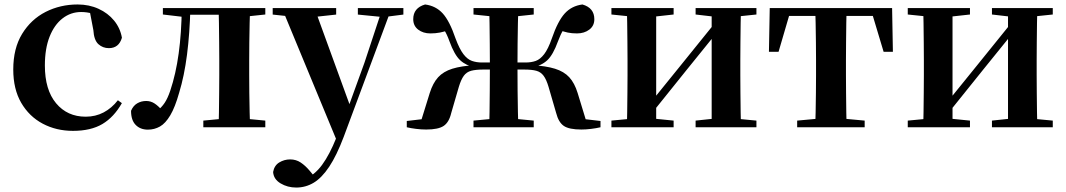

<svg xmlns="http://www.w3.org/2000/svg" viewBox="-20 -572 4790 863"><path d="M308.1 16.2Q233.1 16.2 172.2 -16Q111.3 -48.3 75.4 -109.8Q39.6 -171.4 39.6 -259.7Q39.6 -354.7 79.5 -419.9Q119.4 -485 185.1 -518.5Q250.9 -551.9 329 -551.9Q380.5 -551.9 422.8 -532.5Q465.2 -513.2 492.8 -479.5Q520.4 -445.8 528 -402.4Q514.4 -355.6 469.4 -355.6Q441.9 -355.6 422.1 -373.6Q402.4 -391.6 399.6 -436.8L381.8 -530.1L449.7 -486.3Q420.8 -503.2 396.1 -510.6Q371.4 -518 344.6 -518Q298.2 -518 261.2 -489.4Q224.1 -460.7 202.9 -407.1Q181.7 -353.5 181.7 -277.6Q181.7 -168.4 232 -108Q282.4 -47.5 365.2 -47.5Q409.5 -47.5 445.8 -66.7Q482.2 -85.9 509.9 -121.4L527.8 -108.4Q492.1 -45.4 440.3 -14.6Q388.5 16.2 308.1 16.2Z M644.8 10.7Q610.5 10.7 589.8 -10.6Q569 -31.9 569 -74Q578.6 -96.8 596.6 -107.4Q614.7 -118.1 637.2 -118.1Q657.9 -118.1 675.2 -106.6Q692.5 -95.1 711.3 -73V-60.3H686.4V-73.7Q706.4 -89.2 720 -109.6Q733.6 -129.9 745.2 -164.2Q770.5 -239.5 783.1 -331.7Q795.8 -423.8 797 -535.7H835.7Q832.9 -422.3 820.6 -326.4Q808.3 -230.5 785.1 -154.6Q766.9 -90 745.4 -53.8Q723.9 -17.5 699 -3.4Q674 10.7 644.8 10.7ZM712.1 -506.8V-535.7H815.9V-495.5H808.1ZM817.1 -505.7V-535.7H1006.2V-505.7ZM893.9 0V-29.9L1002.2 -40.2H1065.3L1172.5 -29.9V0ZM962.6 0Q963.6 -25.5 964.1 -67.4Q964.6 -109.4 965.1 -154.7Q965.6 -200 965.6 -234.8V-301.2Q965.6 -335.7 965.1 -381Q964.6 -426.4 964.1 -468.7Q963.6 -511 962.6 -535.7H1104.1Q1103.1 -511 1102.1 -468.7Q1101.1 -426.4 1100.6 -381Q1100.1 -335.7 1100.1 -301.2V-234.8Q1100.1 -200 1100.6 -154.7Q1101.1 -109.4 1102.1 -67.4Q1103.1 -25.5 1104.1 0ZM1032.8 -495.5V-535.7H1172.5V-506.8L1065.3 -495.5Z M1311.5 271Q1272.5 271 1241.2 252.3Q1209.8 233.6 1207.6 201.1Q1212.8 171.7 1235.3 158.1Q1257.8 144.5 1284.1 144.5Q1310.6 144.5 1331.5 158.4Q1352.4 172.4 1370.6 194L1400.7 229.9L1365.6 252.4L1346.4 235.4Q1394.2 214.9 1427.7 169.1Q1461.3 123.3 1492 46.7L1522.1 -25.6L1531 -49.7L1618.1 -289.9L1699.4 -535.7H1740.3L1525 42.9Q1493.1 127.2 1459.7 177.4Q1426.2 227.6 1390 249.3Q1353.7 271 1311.5 271ZM1498.7 72.2 1247.1 -535.7H1393.5L1553.1 -97.3L1559.1 -86.2ZM1205.7 -506.5V-535.7H1491V-506.5L1392.7 -495.8H1306.6ZM1588.5 -506.5V-535.7H1793.1V-506.5L1711.4 -496.1H1693.8Z M1808.4 0V-28.2L1960 -46L1867.5 -11.8L1911.6 -153.9Q1925.7 -198.8 1949.3 -224.7Q1972.9 -250.5 2013.1 -263.1Q2053.4 -275.7 2117.9 -279.4L2115.4 -269.4Q2075.2 -276.7 2048.8 -300.9Q2022.4 -325.1 2000.1 -386.8Q1988.7 -418.5 1976.6 -437.1Q1964.5 -455.6 1943.3 -479.7L1996.6 -436.9Q1976.9 -429.3 1957 -425.6Q1937.2 -421.8 1914.4 -421.8Q1881.9 -421.8 1859.6 -438.9Q1837.4 -456 1837.4 -485.9Q1837.4 -536.4 1890.7 -551.9Q1939.2 -545.7 1970.2 -511.4Q2001.1 -477.1 2027.5 -399.3Q2045.1 -352 2062.9 -328.7Q2080.7 -305.4 2101.3 -298.2Q2121.9 -291.1 2146 -291.1H2244V-259.4H2152.1Q2118.7 -259.4 2097.9 -253.9Q2077.2 -248.4 2064.8 -231.5Q2052.4 -214.7 2042.3 -181.4L2008.2 -64.1Q1998.4 -22.2 1974.1 -6Q1949.8 10.2 1895.7 10.2Q1873.7 10.2 1850.5 7.3Q1827.4 4.5 1808.4 0ZM2679.1 0Q2660.2 4.5 2637 7.3Q2613.8 10.2 2593.3 10.2Q2538.1 10.2 2514.3 -6Q2490.5 -22.2 2479.8 -64.1L2445.7 -181.4Q2435.9 -214.7 2423.3 -231.5Q2410.8 -248.4 2390.5 -253.9Q2370.3 -259.4 2336.1 -259.4H2244V-291.1H2342.2Q2368 -291.1 2388.1 -298.2Q2408.2 -305.4 2426.1 -328.7Q2443.9 -352 2460.4 -399.3Q2487.2 -477.1 2518.3 -511.4Q2549.5 -545.7 2598 -551.9Q2651.4 -536.4 2651.4 -485.6Q2651.4 -455.7 2628.7 -438.8Q2606.1 -421.8 2573.5 -421.8Q2550.1 -421.8 2532.2 -425.6Q2514.2 -429.3 2494.9 -436.9L2544.7 -479.7Q2523.5 -455.6 2511.7 -437.1Q2500 -418.5 2488.2 -386.8Q2465.9 -325.1 2439.6 -300.9Q2413.3 -276.7 2372.6 -269.4L2369.3 -279.4Q2433.9 -275.7 2474.5 -263.1Q2515.1 -250.5 2538.8 -224.7Q2562.6 -198.8 2576.4 -153.9L2619.8 -11.8L2527.5 -46L2679.1 -28.2ZM2178.2 0Q2179.9 -25.5 2180.4 -68.8Q2180.9 -112.1 2181.4 -163.8Q2181.9 -215.5 2181.9 -265.4V-283.9Q2181.9 -327.5 2181.4 -376.1Q2180.9 -424.6 2180.4 -467.8Q2179.9 -511 2178.2 -535.7H2309.8Q2308.8 -511 2307.9 -467.8Q2307 -424.6 2306.5 -376.1Q2306 -327.5 2306 -283.9V-265.4Q2306 -215.5 2306.5 -163.8Q2307 -112.1 2307.9 -68.8Q2308.8 -25.5 2309.8 0ZM2108.3 0V-29.9L2217.5 -40.2H2272.5L2379 -29.9V0ZM2108.3 -506.8V-535.7H2379V-506.8L2272.5 -495.5H2217.5Z M2728.2 0V-29.9L2837 -40.2H2905.4L3007.8 -29.9V0ZM3106.6 0V-29.9L3203.5 -40.2H3271.3L3380 -29.9V0ZM2796.9 0Q2798.6 -25.5 2799.1 -67.4Q2799.6 -109.4 2800.1 -154.7Q2800.6 -200 2800.6 -234.8V-301.2Q2800.6 -335.7 2800.1 -381Q2799.6 -426.4 2799.1 -468.7Q2798.6 -511 2796.9 -535.7H2929.4V0ZM2900.7 -51.6 2852.4 -77.8H2877.4L3036.6 -274.4L3207 -485.4L3254.7 -460.9H3230.5L3066.2 -257.7ZM3178.8 0V-535.7H3310.6Q3309.6 -511 3309.1 -468.7Q3308.6 -426.4 3308.1 -381Q3307.6 -335.7 3307.6 -301.2V-234.8Q3307.6 -200 3308.1 -154.7Q3308.6 -109.4 3309.1 -67.4Q3309.6 -25.5 3310.6 0ZM2728.2 -506.8V-535.7H3007.8V-506.8L2905.7 -495.5H2838ZM3106.6 -506.8V-535.7H3380V-506.8L3271.5 -495.5H3203.8Z M3436.2 -339.1 3439.8 -535.7H3989.8L3993.4 -339.1H3951.7L3893.1 -534.2L3959 -500.4H3470.6L3536.5 -534.2L3479.4 -339.1ZM3563.1 0V-29.9L3674.7 -40.2H3755.6L3866.5 -29.9V0ZM3644.2 0Q3645.2 -25.5 3646.1 -67.4Q3646.9 -109.4 3647.4 -154.7Q3647.9 -200 3647.9 -234.8V-301.2Q3647.9 -335.7 3647.4 -381Q3646.9 -426.4 3646.1 -468.7Q3645.2 -511 3644.2 -535.7H3785.4Q3784.4 -511 3783.9 -468.7Q3783.4 -426.4 3782.9 -381Q3782.4 -335.7 3782.4 -301.2V-234.8Q3782.4 -200 3782.9 -154.7Q3783.4 -109.4 3783.9 -67.4Q3784.4 -25.5 3785.4 0Z M4060.2 0V-29.9L4169 -40.2H4237.4L4339.8 -29.9V0ZM4438.6 0V-29.9L4535.5 -40.2H4603.3L4712 -29.9V0ZM4128.9 0Q4130.6 -25.5 4131.1 -67.4Q4131.6 -109.4 4132.1 -154.7Q4132.6 -200 4132.6 -234.8V-301.2Q4132.6 -335.7 4132.1 -381Q4131.6 -426.4 4131.1 -468.7Q4130.6 -511 4128.9 -535.7H4261.4V0ZM4232.7 -51.6 4184.4 -77.8H4209.4L4368.6 -274.4L4539 -485.4L4586.7 -460.9H4562.5L4398.2 -257.7ZM4510.8 0V-535.7H4642.6Q4641.6 -511 4641.1 -468.7Q4640.6 -426.4 4640.1 -381Q4639.6 -335.7 4639.6 -301.2V-234.8Q4639.6 -200 4640.1 -154.7Q4640.6 -109.4 4641.1 -67.4Q4641.6 -25.5 4642.6 0ZM4060.2 -506.8V-535.7H4339.8V-506.8L4237.7 -495.5H4170ZM4438.6 -506.8V-535.7H4712V-506.8L4603.5 -495.5H4535.8Z"/></svg>

Font: Noto Serif HK ExtraLight
Style: Regular
Weight: 200
Designer: Ryoko NISHIZUKA 西塚涼子 (kana & ideographs); Frank Grießhammer (Latin, Greek & Cyrillic); Wenlong ZHANG 张文龙 (bopomofo); San
Foundry: Adobe
Version: Version 2.002-H1;hotconv 1.1.0;makeotfexe 2.6.0